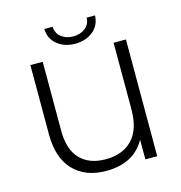

<svg xmlns="http://www.w3.org/2000/svg" viewBox="-126 -993 1046 1112"><g transform="rotate(-15 397.5 -437.5)"><path d="M240 -881H290Q291 -842 320 -819Q349 -796 392 -796Q435 -796 464 -819Q493 -842 494 -881H544Q542 -822 499 -787Q456 -752 392 -752Q328 -752 285 -787Q242 -822 240 -881ZM607 -700H681V0H610V-118Q541 6 375 6Q250 6 179 -69Q108 -144 108 -283V-700H182V-285Q182 -174 236.5 -117Q291 -60 389 -60Q492 -60 549.5 -120.5Q607 -181 607 -302Z"/></g></svg>

Font: Montserrat Alternates
Style: Regular
Weight: 400
Designer: Julieta Ulanovsky
Foundry: Julieta Ulanovsky
Version: Version 7.200;PS 007.200;hotconv 1.0.88;makeotf.lib2.5.64775